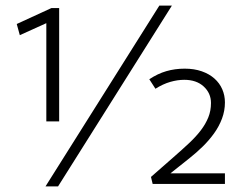

<svg xmlns="http://www.w3.org/2000/svg" viewBox="-20 -659 866 688"><path d="M143 9 551 -639H596L188 9ZM640 -373Q616 -373 590 -365.5Q564 -358 537 -341L515 -375Q545 -395 576 -404Q607 -413 642 -413Q676 -413 703 -403.5Q730 -394 748.5 -377.5Q767 -361 776.5 -339Q786 -317 786 -292Q786 -262 775.5 -234Q765 -206 747 -181Q729 -156 706.5 -134Q684 -112 660 -93L591 -38H786V0H527L521 -25L602 -96Q633 -123 658 -146.5Q683 -170 700 -192.5Q717 -215 726.5 -238.5Q736 -262 736 -290Q736 -325 710 -349Q684 -373 640 -373ZM164 -630H192V-224H146V-576L51 -533L40 -573Z"/></svg>

Font: Mukta Vaani ExtraLight
Style: Regular
Weight: 275
Designer: Noopur Datye, Girish Dalvi, Yashodeep Gholap, Pallavi Karambelkar
Foundry: Ek Type
Version: Version 2.538;PS 1.000;hotconv 16.6.51;makeotf.lib2.5.65220;